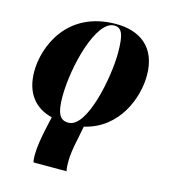

<svg xmlns="http://www.w3.org/2000/svg" viewBox="-115 -640 869 973"><g transform="rotate(15 319.0 -153.0)"><path d="M151 240H324C321 227 320 212 320 194C319 159 326 117 336 70L350 -1C528 -42 592 -218 592 -334C592 -485 496 -546 375 -546C116 -546 35 -335 35 -207C35 -90 95 -25 181 -5L167 58C156 109 147 161 147 202C147 216 148 229 151 240ZM269 0C225 0 206 -31 206 -120C206 -278 272 -536 367 -536C408 -536 421 -502 421 -405C421 -282 368 0 269 0Z"/></g></svg>

Font: Noto Serif Display ExtraBold
Style: Italic
Weight: 800
Italic angle: -12°
Designer: Monotype Design Team
Foundry: Monotype Imaging Inc.
Version: Version 2.009